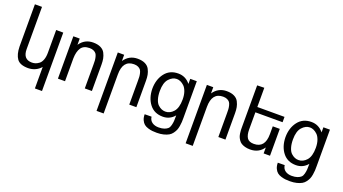

<svg xmlns="http://www.w3.org/2000/svg" viewBox="-67 -1379 3992 2236"><g transform="rotate(20 1929.0 -260.5)"><path d="M268 -71Q291 -71 312 -78Q333 -85 355.5 -102Q378 -119 391.5 -155Q405 -191 405 -242V-524H493V200H405V-66Q344 3 249 5Q147 5 109.5 -47.5Q72 -100 70 -197V-721H158V-197Q158 -71 268 -71Z M844 -460Q771 -460 739.5 -414Q708 -368 706 -283V1H618V-524H697V-447Q757 -535 862 -535Q918 -535 955.5 -516.5Q993 -498 1010 -464.5Q1027 -431 1033 -399Q1039 -367 1039 -326V1H951V-293Q951 -325 950 -343.5Q949 -362 943 -387Q937 -412 926.5 -426Q916 -440 895 -450Q874 -460 844 -460Z M1395 -460Q1257 -460 1257 -283V200H1169V-524H1248V-447Q1308 -535 1413 -535Q1469 -535 1506.5 -516.5Q1544 -498 1561 -464.5Q1578 -431 1584 -399Q1590 -367 1590 -326V1H1502V-293Q1502 -325 1501 -343.5Q1500 -362 1494 -387Q1488 -412 1477.5 -426Q1467 -440 1446 -450Q1425 -460 1395 -460Z M1691 -264Q1691 -379 1750.5 -457Q1810 -535 1916 -535Q2008 -535 2067 -461V-524H2148V-70Q2148 -39 2147 -18.5Q2146 2 2141 33Q2136 64 2127 85Q2118 106 2101 129.5Q2084 153 2059.5 167Q2035 181 1998 190.5Q1961 200 1914 200Q1883 200 1859 197.5Q1835 195 1805 186Q1775 177 1755.5 161Q1736 145 1722.5 115.5Q1709 86 1709 45L1794 44Q1799 88 1831.5 111Q1864 134 1913 134Q1954 134 1982 124Q2010 114 2025.5 99.5Q2041 85 2048.5 55.5Q2056 26 2057.5 1.5Q2059 -23 2059 -68Q2002 0 1915 0Q1810 0 1751.5 -75Q1693 -150 1691 -264ZM1922 -469Q1869 -469 1825.5 -421Q1782 -373 1782 -271Q1782 -212 1795.5 -169Q1809 -126 1832 -105Q1855 -84 1877.5 -75Q1900 -66 1924 -66Q1980 -66 2023 -114.5Q2066 -163 2066 -268Q2066 -323 2051.5 -364Q2037 -405 2014.5 -426.5Q1992 -448 1968.5 -458.5Q1945 -469 1922 -469Z M2499 -460Q2361 -460 2361 -283V200H2273V-524H2352V-447Q2412 -535 2517 -535Q2573 -535 2610.5 -516.5Q2648 -498 2665 -464.5Q2682 -431 2688 -399Q2694 -367 2694 -326V1H2606V-293Q2606 -325 2605 -343.5Q2604 -362 2598 -387Q2592 -412 2581.5 -426Q2571 -440 2550 -450Q2529 -460 2499 -460Z M3021 -65Q3159 -65 3159 -236V-333H3246V0H3167V-74Q3109 11 3002 11Q2966 11 2937.5 3Q2909 -5 2890.5 -17Q2872 -29 2859 -48.5Q2846 -68 2839.5 -84.5Q2833 -101 2829.5 -125.5Q2826 -150 2825.5 -164Q2825 -178 2825 -200V-719L2913 -721V-483H3250V-417H2913V-204Q2913 -136 2936.5 -100.5Q2960 -65 3021 -65Z M3341 -264Q3341 -379 3400.5 -457Q3460 -535 3566 -535Q3658 -535 3717 -461V-524H3798V-70Q3798 -39 3797 -18.5Q3796 2 3791 33Q3786 64 3777 85Q3768 106 3751 129.5Q3734 153 3709.5 167Q3685 181 3648 190.5Q3611 200 3564 200Q3533 200 3509 197.5Q3485 195 3455 186Q3425 177 3405.5 161Q3386 145 3372.5 115.5Q3359 86 3359 45L3444 44Q3449 88 3481.5 111Q3514 134 3563 134Q3604 134 3632 124Q3660 114 3675.5 99.5Q3691 85 3698.5 55.5Q3706 26 3707.5 1.5Q3709 -23 3709 -68Q3652 0 3565 0Q3460 0 3401.5 -75Q3343 -150 3341 -264ZM3572 -469Q3519 -469 3475.5 -421Q3432 -373 3432 -271Q3432 -212 3445.5 -169Q3459 -126 3482 -105Q3505 -84 3527.5 -75Q3550 -66 3574 -66Q3630 -66 3673 -114.5Q3716 -163 3716 -268Q3716 -323 3701.5 -364Q3687 -405 3664.5 -426.5Q3642 -448 3618.5 -458.5Q3595 -469 3572 -469Z"/></g></svg>

Font: ColatingCofangSans
Style: Regular
Weight: 400
Foundry: GNU
Version: Version 412.227;June 27, 2022;FontCreator 11.0.0.2412 32-bit